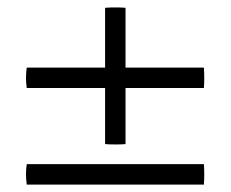

<svg xmlns="http://www.w3.org/2000/svg" viewBox="-20 -498 621 517"><path d="M529 -261H318V-110Q308 -109 291 -109Q274 -109 263 -110V-261H52Q48 -288 52 -316H263V-477Q274 -478 291 -478Q308 -478 318 -477V-316H529Q531 -288 529 -261ZM529 -1H52Q48 -28 52 -56H529Q531 -28 529 -1Z"/></svg>

Font: Tiro Telugu
Style: Regular
Weight: 400
Designer: Telugu: John Hudson & Fiona Ross. Latin: John Hudson.
Foundry: Tiro Typeworks Ltd.
Version: Version 1.52